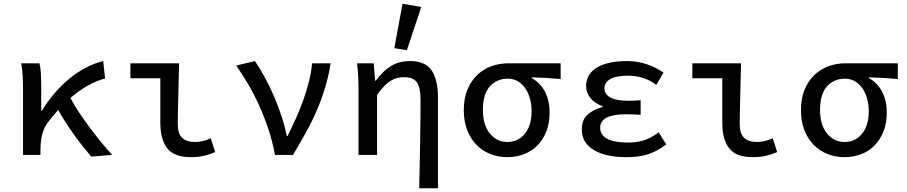

<svg xmlns="http://www.w3.org/2000/svg" viewBox="-20 -827 4840 1025"><path d="M467 9Q447 -15 424 -43.5Q401 -72 378 -104Q355 -136 332.5 -170.5Q310 -205 291 -240Q277 -225 263 -208Q249 -191 235 -173Q216 -148 206 -112Q196 -76 196 -26V0H103V-350Q103 -379 101.5 -416.5Q100 -454 93 -489H191Q196 -468 198 -437Q200 -406 200 -373V-236H204Q234 -286 271.5 -329.5Q309 -373 351 -407.5Q393 -442 439 -466Q485 -490 531 -501L541 -408Q449 -384 356 -304Q376 -266 403 -225.5Q430 -185 459.5 -145.5Q489 -106 519.5 -68.5Q550 -31 579 0Z M998 12Q910 12 873 -35Q836 -82 836 -171V-409H676V-489H936Q935 -448 934 -405Q933 -362 932 -320Q931 -278 930 -238.5Q929 -199 929 -165Q929 -114 952 -91.5Q975 -69 1022 -69Q1039 -69 1061 -73.5Q1083 -78 1105 -89L1129 -15Q1103 -4 1072 4Q1041 12 998 12Z M1448 0Q1435 -71 1413 -137Q1391 -203 1364 -263Q1337 -323 1305.5 -376.5Q1274 -430 1241 -477L1341 -501Q1367 -463 1393.5 -414.5Q1420 -366 1442.5 -313.5Q1465 -261 1483 -206.5Q1501 -152 1511 -101H1515Q1538 -147 1560 -195.5Q1582 -244 1599.5 -293.5Q1617 -343 1629.5 -392Q1642 -441 1646 -489H1745Q1735 -425 1717.5 -365.5Q1700 -306 1675 -246.5Q1650 -187 1617 -126.5Q1584 -66 1544 0Z M2218 178Q2219 119 2220.5 56.5Q2222 -6 2223 -67.5Q2224 -129 2224.5 -187Q2225 -245 2225 -295Q2225 -360 2205.5 -387.5Q2186 -415 2138 -415Q2118 -415 2100 -410.5Q2082 -406 2065 -395.5Q2048 -385 2030.5 -366.5Q2013 -348 1993 -321V0H1894V-350Q1894 -379 1892.5 -414.5Q1891 -450 1886 -489H1975L1983 -396H1986Q2025 -449 2068 -475Q2111 -501 2170 -501Q2250 -501 2284 -451.5Q2318 -402 2318 -308V178ZM2152 -559 2085 -570 2129 -807 2229 -790Z M2688 12Q2641 12 2598.5 -4.5Q2556 -21 2524.5 -53Q2493 -85 2474.5 -131.5Q2456 -178 2456 -239Q2456 -303 2476 -350Q2496 -397 2529 -428Q2562 -459 2604.5 -474Q2647 -489 2693 -489H2973V-405Q2931 -409 2896 -411Q2861 -413 2819 -414V-410Q2864 -385 2889 -338Q2914 -291 2914 -225Q2914 -169 2896.5 -125Q2879 -81 2849 -50.5Q2819 -20 2777.5 -4Q2736 12 2688 12ZM2689 -69Q2746 -69 2782 -113Q2818 -157 2818 -234Q2818 -268 2809.5 -299.5Q2801 -331 2784.5 -355Q2768 -379 2744.5 -393Q2721 -407 2690 -407Q2633 -407 2595.5 -366.5Q2558 -326 2558 -239Q2558 -160 2595 -114.5Q2632 -69 2689 -69Z M3323 12Q3213 12 3149.5 -26.5Q3086 -65 3086 -136Q3086 -188 3117.5 -215.5Q3149 -243 3197 -256V-260Q3153 -276 3131 -305Q3109 -334 3109 -367Q3109 -401 3125 -426.5Q3141 -452 3170 -468.5Q3199 -485 3239 -493Q3279 -501 3327 -501Q3381 -501 3430.5 -485Q3480 -469 3522 -439L3484 -374Q3449 -400 3411 -411.5Q3373 -423 3331 -423Q3271 -423 3239 -405.5Q3207 -388 3207 -354Q3207 -324 3238.5 -306.5Q3270 -289 3337 -289Q3365 -289 3400 -292V-214Q3358 -217 3322 -217Q3184 -217 3184 -145Q3184 -108 3220 -87Q3256 -66 3333 -66Q3375 -66 3414.5 -77Q3454 -88 3496 -121L3537 -56Q3510 -36 3484.5 -22.5Q3459 -9 3433 -1.5Q3407 6 3380 9Q3353 12 3323 12Z M3998 12Q3910 12 3873 -35Q3836 -82 3836 -171V-409H3676V-489H3936Q3935 -448 3934 -405Q3933 -362 3932 -320Q3931 -278 3930 -238.5Q3929 -199 3929 -165Q3929 -114 3952 -91.5Q3975 -69 4022 -69Q4039 -69 4061 -73.5Q4083 -78 4105 -89L4129 -15Q4103 -4 4072 4Q4041 12 3998 12Z M4488 12Q4441 12 4398.5 -4.5Q4356 -21 4324.5 -53Q4293 -85 4274.5 -131.5Q4256 -178 4256 -239Q4256 -303 4276 -350Q4296 -397 4329 -428Q4362 -459 4404.5 -474Q4447 -489 4493 -489H4773V-405Q4731 -409 4696 -411Q4661 -413 4619 -414V-410Q4664 -385 4689 -338Q4714 -291 4714 -225Q4714 -169 4696.5 -125Q4679 -81 4649 -50.5Q4619 -20 4577.5 -4Q4536 12 4488 12ZM4489 -69Q4546 -69 4582 -113Q4618 -157 4618 -234Q4618 -268 4609.5 -299.5Q4601 -331 4584.5 -355Q4568 -379 4544.5 -393Q4521 -407 4490 -407Q4433 -407 4395.5 -366.5Q4358 -326 4358 -239Q4358 -160 4395 -114.5Q4432 -69 4489 -69Z"/></svg>

Font: Source Code Pro Medium
Style: Regular
Weight: 500
Monospace: yes
Designer: Paul D. Hunt, Teo Tuominen
Foundry: Adobe Systems Incorporated
Version: Version 2.030;PS 1.000;hotconv 16.6.51;makeotf.lib2.5.65220